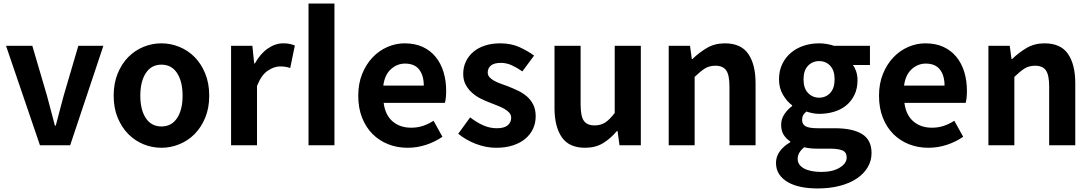

<svg xmlns="http://www.w3.org/2000/svg" viewBox="-20 -818 6147 1081"><path d="M14 -560H162L244 -281Q255 -239 266.5 -196.5Q278 -154 289 -111H294Q305 -154 316.5 -196.5Q328 -239 339 -281L421 -560H562L375 0H205Z M889 14Q836 14 787.5 -6Q739 -26 702 -63.5Q665 -101 642.5 -155.5Q620 -210 620 -279Q620 -349 642.5 -404Q665 -459 702 -496.5Q739 -534 787.5 -554Q836 -574 889 -574Q941 -574 990 -554Q1039 -534 1076 -496.5Q1113 -459 1135.5 -404Q1158 -349 1158 -279Q1158 -210 1135.5 -155.5Q1113 -101 1076 -63.5Q1039 -26 990 -6Q941 14 889 14ZM889 -106Q946 -106 977 -153Q1008 -200 1008 -279Q1008 -359 977 -406.5Q946 -454 889 -454Q832 -454 801 -406.5Q770 -359 770 -279Q770 -200 801 -153Q832 -106 889 -106Z M1281 -560H1401L1411 -461H1415Q1446 -516 1488 -545Q1530 -574 1574 -574Q1597 -574 1612 -570.5Q1627 -567 1640 -562L1614 -435Q1600 -440 1586.5 -442Q1573 -444 1556 -444Q1523 -444 1487 -419.5Q1451 -395 1427 -334V0H1281Z M1717 0V-798H1863V0Z M2275 14Q2216 14 2165.5 -6Q2115 -26 2077.5 -63.5Q2040 -101 2018.5 -155.5Q1997 -210 1997 -279Q1997 -347 2019 -401.5Q2041 -456 2077.5 -494.5Q2114 -533 2161 -553.5Q2208 -574 2258 -574Q2316 -574 2359.5 -554Q2403 -534 2432.5 -498Q2462 -462 2477 -413Q2492 -364 2492 -306Q2492 -286 2490 -267.5Q2488 -249 2485 -239H2140Q2149 -170 2190.5 -134.5Q2232 -99 2295 -99Q2330 -99 2360.5 -109Q2391 -119 2421 -138L2471 -48Q2429 -19 2378.5 -2.5Q2328 14 2275 14ZM2366 -336Q2366 -393 2340 -426.5Q2314 -460 2260 -460Q2216 -460 2181 -428.5Q2146 -397 2138 -336Z M2773 14Q2716 14 2659 -8Q2602 -30 2560 -65L2627 -157Q2665 -128 2701.5 -112Q2738 -96 2777 -96Q2819 -96 2838.5 -112.5Q2858 -129 2858 -155Q2858 -171 2848 -182.5Q2838 -194 2821.5 -204Q2805 -214 2784 -222Q2763 -230 2741 -239Q2714 -249 2687 -262.5Q2660 -276 2638 -295.5Q2616 -315 2602 -341Q2588 -367 2588 -402Q2588 -440 2603 -471.5Q2618 -503 2645 -526Q2672 -549 2710.5 -561.5Q2749 -574 2796 -574Q2858 -574 2905 -552.5Q2952 -531 2987 -505L2921 -416Q2891 -437 2861.5 -450.5Q2832 -464 2800 -464Q2762 -464 2744 -449Q2726 -434 2726 -410Q2726 -395 2735.5 -384Q2745 -373 2761 -364Q2777 -355 2797.5 -347.5Q2818 -340 2840 -332Q2868 -321 2895.5 -308Q2923 -295 2945.5 -276Q2968 -257 2982 -229.5Q2996 -202 2996 -163Q2996 -126 2981.5 -94Q2967 -62 2939 -38Q2911 -14 2869.5 0Q2828 14 2773 14Z M3274 14Q3184 14 3143 -45.5Q3102 -105 3102 -210V-560H3249V-229Q3249 -163 3267.5 -137.5Q3286 -112 3327 -112Q3362 -112 3387 -128Q3412 -144 3441 -182V-560H3588V0H3468L3457 -80H3453Q3417 -37 3374.5 -11.5Q3332 14 3274 14Z M3745 -560H3865L3875 -486H3879Q3916 -522 3960 -548Q4004 -574 4061 -574Q4152 -574 4193 -514.5Q4234 -455 4234 -349V0H4087V-331Q4087 -396 4068.5 -422Q4050 -448 4008 -448Q3973 -448 3948 -432Q3923 -416 3891 -385V0H3745Z M4583 243Q4533 243 4490.5 234.5Q4448 226 4416.5 208Q4385 190 4367 163Q4349 136 4349 99Q4349 64 4370 34.5Q4391 5 4429 -17V-22Q4407 -36 4392.5 -58.5Q4378 -81 4378 -116Q4378 -148 4396.5 -175.5Q4415 -203 4440 -221V-225Q4411 -246 4388.5 -284Q4366 -322 4366 -371Q4366 -420 4384.5 -458Q4403 -496 4434.5 -522Q4466 -548 4506.5 -561Q4547 -574 4592 -574Q4615 -574 4637 -570Q4659 -566 4676 -560H4878V-452H4782Q4793 -438 4800.5 -415.5Q4808 -393 4808 -367Q4808 -320 4791 -284.5Q4774 -249 4745 -225Q4716 -201 4676.5 -189Q4637 -177 4592 -177Q4575 -177 4556.5 -180.5Q4538 -184 4520 -190Q4508 -180 4502 -169.5Q4496 -159 4496 -142Q4496 -119 4515 -107.5Q4534 -96 4584 -96H4679Q4781 -96 4834 -63Q4887 -30 4887 44Q4887 86 4866 122.5Q4845 159 4805.5 186Q4766 213 4709.5 228Q4653 243 4583 243ZM4592 -268Q4629 -268 4654 -294.5Q4679 -321 4679 -371Q4679 -421 4654.5 -447.5Q4630 -474 4592 -474Q4554 -474 4529 -447.5Q4504 -421 4504 -371Q4504 -321 4529.5 -294.5Q4555 -268 4592 -268ZM4605 150Q4668 150 4707.5 126Q4747 102 4747 69Q4747 39 4723 29Q4699 19 4654 19H4586Q4560 19 4541.5 17Q4523 15 4508 11Q4471 41 4471 76Q4471 111 4507 130.5Q4543 150 4605 150Z M5207 14Q5148 14 5097.5 -6Q5047 -26 5009.5 -63.5Q4972 -101 4950.5 -155.5Q4929 -210 4929 -279Q4929 -347 4951 -401.5Q4973 -456 5009.5 -494.5Q5046 -533 5093 -553.5Q5140 -574 5190 -574Q5248 -574 5291.5 -554Q5335 -534 5364.5 -498Q5394 -462 5409 -413Q5424 -364 5424 -306Q5424 -286 5422 -267.5Q5420 -249 5417 -239H5072Q5081 -170 5122.5 -134.5Q5164 -99 5227 -99Q5262 -99 5292.5 -109Q5323 -119 5353 -138L5403 -48Q5361 -19 5310.5 -2.5Q5260 14 5207 14ZM5298 -336Q5298 -393 5272 -426.5Q5246 -460 5192 -460Q5148 -460 5113 -428.5Q5078 -397 5070 -336Z M5545 -560H5665L5675 -486H5679Q5716 -522 5760 -548Q5804 -574 5861 -574Q5952 -574 5993 -514.5Q6034 -455 6034 -349V0H5887V-331Q5887 -396 5868.5 -422Q5850 -448 5808 -448Q5773 -448 5748 -432Q5723 -416 5691 -385V0H5545Z"/></svg>

Font: SpoqaHanSans-Bold
Style: Regular
Weight: 700
Designer: [Spoqa Han Sans] Dong-huui Kim \uAE40 \uB3D9 \uD718   [Noto Sans] Ryoko NISHIZUKA \u897F \u585A \u6DBC \u5B50  (kana & i
Foundry: Spoqa (http://www.spoqa-han-sans.com)
Version: Version 2.000